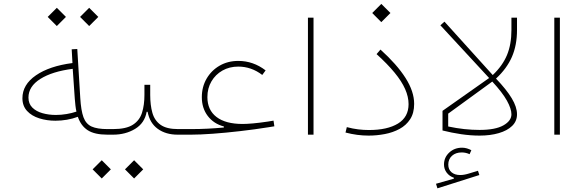

<svg xmlns="http://www.w3.org/2000/svg" viewBox="-20 -707 3062 1008"><path d="M230.5 -618.2 278.3 -570.3 326.2 -618.2 278.3 -666ZM400.4 -618.2 448.2 -570.3 496.1 -618.2 448.2 -666ZM360.4 -376Q239.7 -360.4 168.7 -311.5Q97.7 -262.7 97.7 -191.4Q97.7 -150.9 122.1 -124.5Q146.5 -98.1 186.3 -85.7Q226.1 -73.2 271 -73.2Q301.3 -73.2 331.3 -78.4Q361.3 -83.5 388.7 -93.8Q404.8 -46.4 440.7 -23.2Q476.6 0 543.9 0H544.4V-29.3H543.9Q490.7 -29.3 460.9 -42.7Q431.2 -56.2 418.2 -91.6Q405.3 -127 401.4 -192.9L385.7 -449.7L356.4 -448.2ZM361.8 -345.7 372.6 -189Q374 -169.9 376 -153.1Q377.9 -136.2 381.3 -121.1Q356.9 -112.8 328.9 -108.2Q300.8 -103.5 273.4 -103.5Q235.8 -103.5 202.9 -112.8Q169.9 -122.1 149.7 -142.3Q129.4 -162.6 129.4 -194.8Q129.4 -253.4 191.9 -292.7Q254.4 -332 361.8 -345.7Z M768.6 -209V-261.7H738.3V-209Q738.3 -155.8 725.6 -115.2Q712.9 -74.7 677.5 -52Q642.1 -29.3 573.7 -29.3H544.4Q538.1 -29.3 536.4 -25.1Q534.7 -21 534.7 -14.6Q534.7 -8.3 536.4 -4.2Q538.1 0 544.4 0H573.7Q639.2 0 689.2 -30.3Q739.3 -60.5 750 -120.1H754.9Q766.1 -61 808.3 -30.5Q850.6 0 912.6 0H961.4V-29.3H914.6Q854.5 -29.3 823 -51.8Q791.5 -74.2 780 -114.7Q768.6 -155.3 768.6 -209ZM466.3 182.1 514.2 230 562 182.1 514.2 134.3ZM636.2 182.1 684.1 230 731.9 182.1 684.1 134.3Z M1068.8 -197.3Q1068.8 -243.7 1090.1 -279.8Q1111.3 -315.9 1147.9 -336.7Q1184.6 -357.4 1231 -357.4Q1299.3 -357.4 1356.9 -313.5L1374.5 -337.4Q1309.6 -387.2 1231 -387.2Q1176.3 -387.2 1133.1 -362.3Q1089.8 -337.4 1064.7 -294.2Q1039.6 -251 1039.6 -196.8Q1039.6 -139.2 1070.8 -98.1Q1102.1 -57.1 1155.3 -43V-37.6Q1113.3 -33.7 1070.6 -31.5Q1027.8 -29.3 982.9 -29.3H961.4Q956.5 -29.3 954.1 -25.6Q951.7 -22 951.7 -14.6Q951.7 -7.3 954.1 -3.7Q956.5 0 961.4 0H982.9Q1030.3 0 1097.4 -4.9Q1164.6 -9.8 1240.7 -18.6Q1316.9 -27.3 1390.6 -39.1L1420.4 -43.9L1416 -73.7L1386.7 -68.8Q1340.8 -62 1307.9 -59.1Q1274.9 -56.2 1253.4 -56.2Q1164.6 -56.2 1116.7 -92.8Q1068.8 -129.4 1068.8 -197.3Z M1626 0V-614.3H1596.7V0Z M2154.3 -161.6Q2154.3 -226.6 2109.1 -297.6Q2064 -368.7 1977.5 -446.8L1957 -422.9Q2014.2 -371.1 2051.5 -325.7Q2088.9 -280.3 2106.9 -239.5Q2125 -198.7 2125 -160.2Q2125 -92.3 2069.3 -58.3Q2013.7 -24.4 1917 -24.4Q1889.2 -24.4 1860.8 -27.8Q1832.5 -31.2 1800.8 -39.6L1793.9 -11.2Q1825.7 -2.9 1855.7 1Q1885.7 4.9 1915.5 4.9Q1958 4.9 2000.2 -3.2Q2042.5 -11.2 2077.4 -30Q2112.3 -48.8 2133.3 -81.1Q2154.3 -113.3 2154.3 -161.6ZM1934.1 -638.7 1981.9 -590.8 2029.8 -638.7 1981.9 -686.5Z M2454.6 81.5Q2443.4 75.7 2431.2 72Q2418.9 68.4 2405.8 68.4Q2365.7 68.4 2338.4 94Q2311 119.6 2311 156.7Q2311 180.7 2325.2 199.5Q2339.4 218.3 2362.8 226.1V231L2269 257.8L2276.4 281.7L2496.6 211.9L2489.3 189.5L2441.4 204.1Q2416.5 211.9 2396 211.9Q2367.7 211.9 2350.6 197.5Q2333.5 183.1 2333.5 157.2Q2333.5 128.4 2353 110.8Q2372.6 93.3 2403.8 93.3Q2415 93.3 2425.5 95.7Q2436 98.1 2445.3 102.5ZM2564.5 -278.8Q2617.7 -221.2 2641.4 -178.5Q2665 -135.7 2665 -106.9Q2665 -72.8 2622.8 -48.8Q2580.6 -24.9 2497.6 -24.9Q2458.5 -24.9 2417.5 -29.3Q2376.5 -33.7 2333 -43V-110.4ZM2313.5 -593.3 2292 -574.2 2547.9 -297.4 2303.2 -125V-22Q2351.6 -9.8 2401.4 -2.4Q2451.2 4.9 2497.6 4.9Q2554.2 4.9 2598.6 -8.1Q2643.1 -21 2668.7 -45.9Q2694.3 -70.8 2694.3 -106.9Q2694.3 -145 2666.7 -190.9Q2639.2 -236.8 2584 -294.4Q2640.6 -346.7 2667.5 -408.2Q2694.3 -469.7 2694.3 -549.3V-614.3H2665V-549.3Q2665 -474.1 2641.8 -418.2Q2618.7 -362.3 2566.9 -313Z M2919.4 0V-614.3H2890.1V0Z"/></svg>

Font: Estedad-FD VF
Style: Regular
Weight: 100
Designer: Amin Abedi
Version: Version 7.3